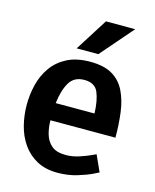

<svg xmlns="http://www.w3.org/2000/svg" viewBox="-108 -774 693 856"><g transform="rotate(15 238.5 -346.0)"><path d="M239 8Q183 8 143 -14Q103 -36 77.5 -73Q52 -110 40.5 -156Q29 -202 29 -250Q29 -298 40.5 -344Q52 -390 78.5 -427Q105 -464 148 -486Q191 -508 254 -508Q318 -508 356.5 -485Q395 -462 415 -420.5Q435 -379 442 -325.5Q449 -272 449 -210H149Q149 -178 157.5 -147.5Q166 -117 188.5 -97.5Q211 -78 254 -78Q285 -78 315.5 -88Q346 -98 366.5 -107.5Q387 -117 387 -117L421 -42Q421 -42 395.5 -29.5Q370 -17 328.5 -4.5Q287 8 239 8ZM249 -423Q202 -423 180.5 -386.5Q159 -350 152 -290H331Q329 -350 313.5 -386.5Q298 -423 249 -423ZM409 -700 279 -550H179L274 -700Z"/></g></svg>

Font: Epunda Sans SemiBold
Style: Regular
Weight: 600
Designer: Simon Atzbach
Foundry: typofactur
Version: Version 2.204; ttfautohint (v1.8.4.7-5d5b)